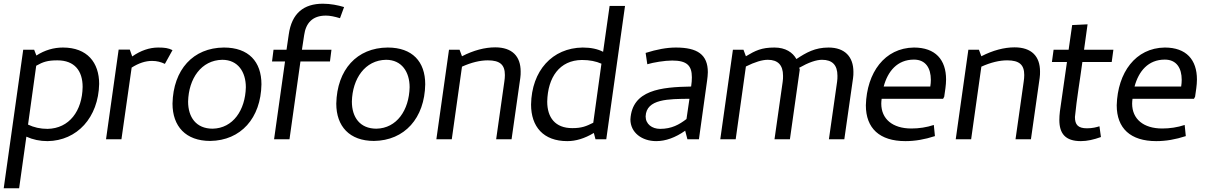

<svg xmlns="http://www.w3.org/2000/svg" viewBox="-23 -750 6502 1034"><path d="M233 -56C194 -56 159 -64 128 -79L172 -396C209 -417 234 -425 286 -425C379 -425 422 -368 422 -282C420 -153 350 -58 233 -56ZM511 -298C511 -413 447 -494 316 -494C266 -494 218 -480 173 -451L161 -482H102L-3 264H80L119 -14C154 2 192 10 233 10C392 8 507 -117 511 -298Z M829 -494C782 -494 735 -478 689 -446L676 -483H616L548 0H631L686 -386C724 -410 760 -422 796 -422C822 -422 844 -416 865 -406L906 -480C884 -491 865 -494 829 -494Z M1174 -428C1259 -428 1301 -362 1301 -280C1298 -157 1232 -59 1122 -57C1033 -57 990 -119 990 -203C993 -327 1061 -426 1174 -428ZM1385 -296C1385 -418 1316 -494 1183 -494C1017 -493 910 -375 906 -192C906 -70 977 9 1109 9C1274 7 1382 -114 1385 -296Z M1732 -666C1754 -666 1778 -661 1808 -652L1830 -712C1797 -722 1757 -730 1716 -730C1613 -730 1548 -679 1532 -564L1520 -482H1450L1442 -419H1512L1453 0H1536L1595 -419H1754L1762 -482H1603L1615 -561C1624 -625 1659 -666 1732 -666Z M2056 -428C2141 -428 2183 -362 2183 -280C2180 -157 2114 -59 2004 -57C1915 -57 1872 -119 1872 -203C1875 -327 1943 -426 2056 -428ZM2267 -296C2267 -418 2198 -494 2065 -494C1899 -493 1792 -375 1788 -192C1788 -70 1859 9 1991 9C2156 7 2264 -114 2267 -296Z M2696 -346C2696 -335 2695 -323 2693 -310L2649 0H2732L2779 -330C2781 -342 2781 -354 2781 -365C2781 -447 2735 -495 2644 -495C2588 -495 2527 -479 2465 -447L2452 -482H2395L2327 0H2410L2465 -391C2516 -414 2563 -425 2604 -425C2670 -425 2696 -401 2696 -346Z M3111 -427C3152 -427 3187 -420 3216 -407L3172 -89C3134 -70 3110 -60 3059 -60C2967 -60 2924 -117 2924 -203C2927 -333 2990 -426 3111 -427ZM2837 -187C2837 -68 2903 10 3032 10C3078 10 3125 -4 3175 -34L3184 0H3242L3343 -718H3260L3225 -471C3196 -486 3160 -494 3115 -494C2951 -492 2840 -369 2837 -187Z M3690 -218 3674 -109C3635 -79 3594 -56 3532 -56C3488 -56 3454 -82 3454 -123C3457 -218 3579 -217 3690 -218ZM3617 -494C3568 -494 3514 -484 3454 -465L3463 -404C3496 -414 3557 -424 3597 -424C3676 -424 3703 -397 3703 -334C3703 -319 3702 -303 3699 -284C3537 -281 3381 -266 3372 -107C3372 -36 3434 10 3511 10C3562 10 3614 -9 3667 -46L3679 0H3741L3785 -316C3787 -332 3789 -347 3789 -361C3789 -456 3733 -494 3617 -494Z M4439 -494C4366 -494 4319 -467 4266 -432C4246 -468 4207 -494 4148 -494C4078 -494 4046 -478 3994 -447L3981 -482H3924L3856 0H3939L3994 -392C4042 -416 4082 -428 4112 -428C4166 -428 4194 -400 4194 -342C4194 -332 4194 -321 4192 -309L4148 0H4231L4284 -375C4284 -379 4281 -383 4281 -385C4332 -414 4373 -428 4404 -428C4459 -428 4487 -400 4487 -342C4487 -332 4487 -321 4485 -309L4441 0H4524L4571 -329C4573 -341 4573 -352 4573 -363C4573 -444 4527 -494 4439 -494Z M4990 -320C4990 -309 4989 -296 4987 -284H4736C4758 -366 4809 -429 4899 -429C4963 -429 4990 -382 4990 -320ZM4640 -183C4640 -59 4714 10 4853 10C4905 10 4957 1 5012 -17L5006 -77C4967 -64 4926 -58 4885 -58C4784 -58 4723 -109 4723 -192C4723 -200 4724 -209 4725 -218H5056L5062 -229C5066 -258 5072 -291 5072 -322C5072 -428 5015 -494 4899 -494C4741 -492 4645 -359 4640 -183Z M5493 -346C5493 -335 5492 -323 5490 -310L5446 0H5529L5576 -330C5578 -342 5578 -354 5578 -365C5578 -447 5532 -495 5441 -495C5385 -495 5324 -479 5262 -447L5249 -482H5192L5124 0H5207L5262 -391C5313 -414 5360 -425 5401 -425C5467 -425 5493 -401 5493 -346Z M5798 10C5832 10 5867 2 5906 -12L5898 -70C5883 -65 5860 -59 5831 -59C5782 -59 5766 -79 5766 -120C5776 -222 5793 -317 5806 -416H5964L5973 -482H5815L5834 -619L5751 -615L5732 -482H5651L5642 -416H5723L5685 -150C5683 -133 5682 -118 5682 -104C5682 -31 5714 10 5798 10Z M6341 -320C6341 -309 6340 -296 6338 -284H6087C6109 -366 6160 -429 6250 -429C6314 -429 6341 -382 6341 -320ZM5991 -183C5991 -59 6065 10 6204 10C6256 10 6308 1 6363 -17L6357 -77C6318 -64 6277 -58 6236 -58C6135 -58 6074 -109 6074 -192C6074 -200 6075 -209 6076 -218H6407L6413 -229C6417 -258 6423 -291 6423 -322C6423 -428 6366 -494 6250 -494C6092 -492 5996 -359 5991 -183Z"/></svg>

Font: Cantarell
Style: Oblique
Weight: 400
Italic angle: -8°
Designer: Dave Crossland
Version: Version 0.024